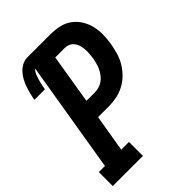

<svg xmlns="http://www.w3.org/2000/svg" viewBox="-217 -833 932 932"><g transform="rotate(-45 248.5 -367.5)"><path d="M-3 0V-96H39L134 -670Q123 -660 117.5 -646Q112 -632 108 -619Q104 -606 101.5 -592.5Q99 -579 96 -565H24Q27 -583 31.5 -601Q36 -619 42 -636.5Q48 -654 57 -671Q66 -688 79 -702.5Q92 -717 109.5 -726Q127 -735 145 -735H304Q335 -735 364 -728.5Q393 -722 416 -705.5Q439 -689 454.5 -664.5Q470 -640 477 -612Q484 -584 483.5 -553.5Q483 -523 478 -492Q473 -466 465.5 -439.5Q458 -413 443.5 -389Q429 -365 408.5 -344.5Q388 -324 363 -311Q338 -298 311 -292.5Q284 -287 257 -287H183L151 -96H204V0ZM199 -383H257Q272 -383 286.5 -387.5Q301 -392 313.5 -401Q326 -410 335.5 -423Q345 -436 351.5 -450Q358 -464 361.5 -478.5Q365 -493 368 -507Q370 -522 371 -536.5Q372 -551 371 -565Q370 -579 366 -592.5Q362 -606 353.5 -617Q345 -628 332 -633.5Q319 -639 304 -639H241Z"/></g></svg>

Font: Iosevka Slab Oblique
Style: Bold
Weight: 700
Italic angle: -9°
Monospace: yes
Designer: Belleve Invis
Foundry: Belleve Invis
Version: Version 11.1.1; ttfautohint (v1.8.3)